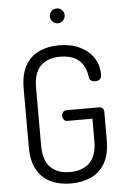

<svg xmlns="http://www.w3.org/2000/svg" viewBox="-61 -971 665 1020"><g transform="rotate(-5 271.0 -460.5)"><path d="M276 6Q218 6 171 -15Q124 -36 96.5 -83Q69 -130 69 -208V-518Q69 -595 96.5 -642Q124 -689 170.5 -710Q217 -731 275 -731Q339 -731 386 -708.5Q433 -686 459 -647Q485 -608 485 -558Q485 -539 476 -531.5Q467 -524 452 -524Q439 -524 429.5 -530Q420 -536 419 -549Q414 -588 397 -615Q380 -642 350 -656Q320 -670 276 -670Q209 -670 172 -633Q135 -596 135 -518V-208Q135 -130 172 -92.5Q209 -55 276 -55Q343 -55 381 -92.5Q419 -130 419 -208V-327H285Q273 -327 266.5 -336Q260 -345 260 -356Q260 -366 266.5 -375Q273 -384 285 -384H460Q472 -384 478.5 -376.5Q485 -369 485 -358V-208Q485 -130 457 -83Q429 -36 382 -15Q335 6 276 6ZM281 -848Q264 -848 252.5 -860Q241 -872 241 -888Q241 -904 252.5 -915.5Q264 -927 281 -927Q297 -927 308.5 -915.5Q320 -904 320 -888Q320 -872 308.5 -860Q297 -848 281 -848Z"/></g></svg>

Font: Dosis
Style: Regular
Weight: 400
Designer: EdgarTolentino, PabloImpallari, IginoMarini
Foundry: EdgarTolentino, PabloImpallari, IginoMarini
Version: Version 3.001; ttfautohint (v1.8.2)